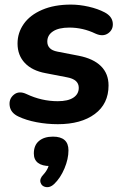

<svg xmlns="http://www.w3.org/2000/svg" viewBox="-20 -520 531 820"><path d="M58.8 -22.3Q25.7 -37.7 21.4 -67.6Q17.1 -97.5 39.1 -115.5Q61 -133.6 93.5 -118.2Q157.9 -87.8 226.6 -87.8Q270.5 -87.8 293.5 -103.1Q316.4 -118.3 316.4 -144.9Q316.4 -162.8 303.9 -174.1Q291.3 -185.3 266 -189.9L175 -207.5Q117.1 -218.1 86 -251.1Q54.9 -284.1 54.9 -334.1Q54.9 -380 81.5 -417.9Q108.1 -455.8 160 -478.1Q211.8 -500.4 283.1 -500.4Q319.2 -500.4 358.6 -491.5Q398 -482.5 427.2 -467.1Q458.7 -450.3 461.6 -422.2Q464.5 -394 442.1 -377.9Q419.6 -361.9 387.2 -376.7Q334.2 -402.2 276 -402.2Q230.7 -402.2 206.4 -386.1Q182 -370.1 182 -342.4Q182 -325.8 192.3 -314.9Q202.6 -303.9 225.3 -299.5L316.3 -281.9Q378.9 -269.6 411.3 -237.4Q443.6 -205.3 443.6 -155.1Q443.6 -76.6 384.9 -33.1Q326.3 10.4 227 10.4Q180.4 10.4 136 1.9Q91.6 -6.6 58.8 -22.3ZM165.5 225.4Q177.6 212.3 184.3 197.4Q191 182.5 193.2 165.7L193.4 189.1Q159.7 189.1 142.1 175.5Q124.5 161.9 124.5 135.5Q124.5 100.4 146.5 82Q168.6 63.5 206.3 63.5Q238.9 63.5 255.7 78.1Q272.4 92.7 272.4 122Q272.4 159 255.2 199.7Q238 240.5 211.1 266.1Q194.1 282.1 176.1 279Q158 275.9 153.1 259.5Q148.2 243.1 165.5 225.4Z"/></svg>

Font: SN Pro Thin
Style: Italic
Weight: 200
Italic angle: -9°
Designer: Tobias Whetton
Foundry: Supernotes
Version: Version 1.003;Glyphs 3.3 (3324)